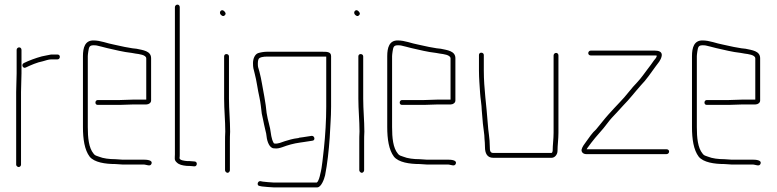

<svg xmlns="http://www.w3.org/2000/svg" viewBox="-20 -692 3362 831"><path d="M239 -446C239 -452 235 -456 229 -456H201C187 -454 174 -450 161 -448C135 -441 105 -430 83 -419C70 -412 80 -393 92 -400C113 -410 140 -422 166 -427C177 -430 190 -435 202 -435H229C235 -435 239 -440 239 -446ZM52 -476V-374C52 -350 50 -320 50 -294V21C50 26 56 31 61 31C66 31 71 26 71 21V-294C71 -319 73 -351 73 -374V-476C73 -482 69 -487 63 -487C57 -487 52 -482 52 -476Z M479 -3C454 -3 427 -6 408 -14C399 -17 390 -19 385 -27C364 -52 360 -96 360 -142V-449C360 -454 361 -460 362 -468C365 -485 365 -496 384 -496C390 -496 395 -496 399 -495C411 -492 429 -488 443 -484C479 -476 513 -467 550 -463L567 -460C581 -458 613 -455 613 -439V-261H560C547 -261 512 -259 498 -259H403C397 -259 393 -254 393 -248C393 -242 397 -238 403 -238H498C512 -238 547 -240 560 -240H614C624 -240 634 -247 634 -257V-440C634 -472 598 -475 571 -481L553 -483C548 -484 542 -485 536 -486C515 -489 494 -495 473 -499C444 -504 416 -517 384 -517C348 -517 339 -486 339 -449V-142C339 -90 346 -43 368 -14C388 11 436 18 479 18C489 18 499 20 509 20H601C614 20 631 31 636 16C641 1 616 -1 601 -1H509C498 -1 490 -3 479 -3Z M737 -661V-24C737 -7 733 0 745 11C755 21 769 24 788 26C795 26 803 26 810 27L821 28C834 29 836 8 823 7L811 6C804 5 796 5 789 5C779 4 757 2 757 -8C758 -13 758 -19 758 -24V-661C758 -667 754 -672 748 -672C742 -672 737 -667 737 -661Z M950 -448V-265C950 -217 955 -170 955 -123C954 -107 954 -92 954 -79V45C954 50 960 56 965 56C970 56 975 50 975 45V-79C975 -93 975 -107 976 -122C976 -170 971 -217 971 -265V-448C971 -454 966 -458 960 -458C954 -458 950 -454 950 -448ZM935 -629C940 -624 946 -619 953 -626C960 -633 955 -639 950 -644C939 -655 926 -640 935 -629Z M1372 -468H1134C1122 -468 1106 -465 1097 -462C1083 -457 1075 -438 1075 -419C1075 -399 1077 -394 1082 -375C1091 -342 1095 -304 1103 -270C1108 -247 1110 -224 1113 -200C1117 -179 1120 -171 1123 -153L1128 -131C1130 -124 1131 -119 1132 -114L1134 -100C1136 -81 1146 -50 1166 -50C1180 -48 1190 -51 1202 -55C1226 -64 1250 -71 1279 -75L1293 -77C1305 -79 1320 -81 1332 -83C1346 -84 1342 -105 1329 -104C1317 -102 1303 -100 1290 -98L1275 -96C1274 -95 1271 -94 1268 -94C1249 -92 1229 -86 1213 -81C1200 -77 1183 -68 1167 -71C1166 -71 1165 -72 1164 -74C1154 -92 1153 -113 1149 -136L1144 -157C1140 -173 1137 -184 1134 -203L1130 -237C1128 -250 1126 -262 1124 -274C1117 -308 1112 -348 1103 -381L1097 -402C1096 -406 1096 -412 1096 -419C1096 -426 1097 -431 1099 -436C1103 -445 1122 -447 1134 -447H1392V-230C1392 -172 1388 -106 1382 -50C1377 -13 1375 29 1366 62C1364 72 1359 93 1351 98H1164C1155 98 1125 95 1117 94L1107 92C1094 91 1090 112 1104 113L1114 115C1123 116 1154 119 1164 119H1353C1370 119 1383 84 1387 67C1397 16 1403 -40 1407 -96C1409 -144 1413 -183 1413 -230V-449C1413 -469 1393 -468 1372 -468Z M1531 -448V-265C1531 -217 1536 -170 1536 -123C1535 -107 1535 -92 1535 -79V45C1535 50 1541 56 1546 56C1551 56 1556 50 1556 45V-79C1556 -93 1556 -107 1557 -122C1557 -170 1552 -217 1552 -265V-448C1552 -454 1547 -458 1541 -458C1535 -458 1531 -454 1531 -448ZM1516 -629C1521 -624 1527 -619 1534 -626C1541 -633 1536 -639 1531 -644C1520 -655 1507 -640 1516 -629Z M1796 -3C1771 -3 1744 -6 1725 -14C1716 -17 1707 -19 1702 -27C1681 -52 1677 -96 1677 -142V-449C1677 -454 1678 -460 1679 -468C1682 -485 1682 -496 1701 -496C1707 -496 1712 -496 1716 -495C1728 -492 1746 -488 1760 -484C1796 -476 1830 -467 1867 -463L1884 -460C1898 -458 1930 -455 1930 -439V-261H1877C1864 -261 1829 -259 1815 -259H1720C1714 -259 1710 -254 1710 -248C1710 -242 1714 -238 1720 -238H1815C1829 -238 1864 -240 1877 -240H1931C1941 -240 1951 -247 1951 -257V-440C1951 -472 1915 -475 1888 -481L1870 -483C1865 -484 1859 -485 1853 -486C1832 -489 1811 -495 1790 -499C1761 -504 1733 -517 1701 -517C1665 -517 1656 -486 1656 -449V-142C1656 -90 1663 -43 1685 -14C1705 11 1753 18 1796 18C1806 18 1816 20 1826 20H1918C1931 20 1948 31 1953 16C1958 1 1933 -1 1918 -1H1826C1815 -1 1807 -3 1796 -3Z M2053 -454V-386C2053 -354 2056 -320 2058 -288C2059 -269 2065 -235 2065 -216C2066 -196 2069 -177 2070 -157C2072 -134 2077 -111 2077 -91C2078 -79 2079 -70 2079 -56C2079 -29 2088 -9 2115 -9H2367C2382 -9 2393 -24 2393 -39C2393 -64 2397 -89 2397 -117V-452C2397 -458 2393 -463 2387 -463C2381 -463 2376 -458 2376 -452V-117C2376 -90 2372 -64 2372 -39C2372 -37 2370 -30 2367 -30H2115C2101 -30 2100 -41 2100 -56C2100 -95 2093 -122 2091 -159C2086 -234 2074 -308 2074 -386V-454C2074 -460 2069 -464 2063 -464C2057 -464 2053 -460 2053 -454Z M2537 -452H2813C2816 -452 2820 -452 2823 -451C2821 -442 2816 -437 2810 -430C2801 -417 2794 -407 2783 -393C2770 -376 2755 -354 2739 -337C2713 -311 2689 -276 2663 -250C2646 -233 2628 -212 2613 -196C2594 -175 2578 -153 2560 -132C2543 -117 2530 -97 2517 -79C2509 -68 2500 -57 2497 -44C2496 -32 2506 -25 2517 -25H2865C2871 -25 2876 -30 2876 -36C2876 -42 2871 -46 2865 -46H2519C2520 -47 2521 -49 2522 -51C2544 -82 2567 -109 2592 -137C2604 -151 2615 -168 2628 -182C2643 -197 2662 -219 2677 -235C2704 -262 2729 -295 2754 -323C2777 -346 2799 -379 2818 -405C2828 -419 2840 -430 2844 -450C2847 -469 2830 -473 2813 -473H2537C2531 -473 2526 -468 2526 -462C2526 -456 2531 -452 2537 -452Z M3115 -3C3090 -3 3063 -6 3044 -14C3035 -17 3026 -19 3021 -27C3000 -52 2996 -96 2996 -142V-449C2996 -454 2997 -460 2998 -468C3001 -485 3001 -496 3020 -496C3026 -496 3031 -496 3035 -495C3047 -492 3065 -488 3079 -484C3115 -476 3149 -467 3186 -463L3203 -460C3217 -458 3249 -455 3249 -439V-261H3196C3183 -261 3148 -259 3134 -259H3039C3033 -259 3029 -254 3029 -248C3029 -242 3033 -238 3039 -238H3134C3148 -238 3183 -240 3196 -240H3250C3260 -240 3270 -247 3270 -257V-440C3270 -472 3234 -475 3207 -481L3189 -483C3184 -484 3178 -485 3172 -486C3151 -489 3130 -495 3109 -499C3080 -504 3052 -517 3020 -517C2984 -517 2975 -486 2975 -449V-142C2975 -90 2982 -43 3004 -14C3024 11 3072 18 3115 18C3125 18 3135 20 3145 20H3237C3250 20 3267 31 3272 16C3277 1 3252 -1 3237 -1H3145C3134 -1 3126 -3 3115 -3Z"/></svg>

Font: Electronic
Style: Thn
Weight: 100
Version: Version 1.011